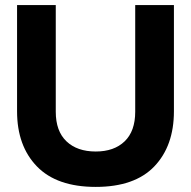

<svg xmlns="http://www.w3.org/2000/svg" viewBox="-20 -719 751 754"><path d="M47 -282V-699H199V-280Q199 -204 241 -164Q283 -124 356 -124Q428 -124 469.5 -164Q511 -204 511 -280V-699H663V-282Q663 -146 586 -65.5Q509 15 356 15Q203 15 125 -65.5Q47 -146 47 -282Z"/></svg>

Font: Prompt SemiBold
Style: Regular
Weight: 600
Designer: Katatrad Team
Foundry: CadsonDemak
Version: Version 1.000